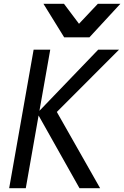

<svg xmlns="http://www.w3.org/2000/svg" viewBox="-20 -985 650 1005"><path d="M182 -380.5 115 0H28L156 -725H243L186.5 -405L494 -725H603L277.5 -399L504 0H396ZM207.5 -965H315L393.5 -860.5L492 -965H610L448 -789.5H316Z"/></svg>

Font: JuliaMono
Style: Italic
Weight: 400
Italic angle: -9°
Monospace: yes
Designer: cormullion
Foundry: corm
Version: Version 0.057; ttfautohint (v1.8.4)